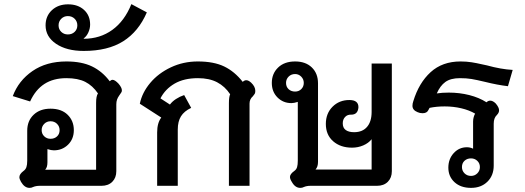

<svg xmlns="http://www.w3.org/2000/svg" viewBox="-20 -901 2548 931"><path d="M123 10Q99 10 82 -19Q74 -33 74 -42Q74 -57 94 -72Q104 -79 108 -90.5Q112 -102 112 -122V-267Q112 -315 143 -344.5Q174 -374 225 -374Q278 -374 308 -344.5Q338 -315 338 -270Q338 -227 310 -199.5Q282 -172 241 -172Q228 -172 210 -178V-114Q210 -89 199 -78H446V-402Q446 -435 455 -448Q429 -486 393.5 -504Q358 -522 302 -522Q239 -522 195.5 -494Q152 -466 126 -409L42 -435Q70 -510 137.5 -556.5Q205 -603 302 -603Q376 -603 426 -579Q476 -555 512 -507Q519 -514 526 -514Q537 -514 555 -495Q571 -476 571 -463Q571 -455 567 -451Q564 -446 557.5 -437Q551 -428 547.5 -418Q544 -408 544 -395V-71Q544 -39 524.5 -19.5Q505 0 472 0H173Q154 0 140 6Q133 10 123 10ZM269 -270Q269 -288 256.5 -300.5Q244 -313 225 -313Q207 -313 194.5 -300.5Q182 -288 182 -270Q182 -252 194.5 -240Q207 -228 225 -228Q244 -228 256.5 -239.5Q269 -251 269 -270Z M201 -778Q201 -823 231.5 -851.5Q262 -880 310 -880Q358 -880 387.5 -853Q417 -826 417 -782Q417 -763 408.5 -744Q400 -725 386 -715V-713Q465 -713 524.5 -756Q584 -799 617 -881L692 -841Q652 -748 577.5 -701Q503 -654 386 -654Q303 -654 252 -688.5Q201 -723 201 -778ZM355 -778Q355 -797 342 -810Q329 -823 309 -823Q290 -823 277 -810Q264 -797 264 -778Q264 -759 277 -746.5Q290 -734 309 -734Q329 -734 342 -746.5Q355 -759 355 -778Z M742 -259Q742 -305 762 -331L658 -398Q669 -452 708.5 -499Q748 -546 808.5 -574.5Q869 -603 939 -603Q1017 -603 1067.5 -578.5Q1118 -554 1157 -504Q1165 -512 1174 -512Q1185 -512 1198 -500Q1218 -481 1218 -460Q1218 -451 1215 -446Q1212 -441 1206 -434Q1190 -420 1190 -399V0H1090V-401Q1090 -431 1096 -444Q1071 -482 1033 -502Q995 -522 940 -522Q872 -522 826.5 -495.5Q781 -469 758 -424L804 -394Q815 -409 833.5 -421Q852 -433 873 -440L907 -378Q873 -362 857.5 -337Q842 -312 842 -273V0H742Z M1436 10Q1411 10 1395 -19Q1386 -33 1386 -43Q1386 -57 1407 -72Q1417 -79 1420.5 -90.5Q1424 -102 1424 -122V-407Q1406 -401 1393 -401Q1353 -401 1325.5 -428.5Q1298 -456 1298 -499Q1298 -544 1328.5 -573.5Q1359 -603 1411 -603Q1462 -603 1492 -574Q1522 -545 1522 -497V-116Q1522 -92 1510 -79H1782V-226Q1767 -207 1741.5 -196Q1716 -185 1687 -185Q1631 -185 1595.5 -216Q1560 -247 1560 -300Q1560 -351 1592.5 -383.5Q1625 -416 1674 -416Q1719 -416 1718 -380Q1715 -345 1683 -345Q1665 -346 1653.5 -334Q1642 -322 1642 -303Q1642 -281 1656.5 -270.5Q1671 -260 1697 -260Q1738 -260 1760 -286Q1782 -312 1782 -358V-593H1880V-71Q1880 -39 1860.5 -19.5Q1841 0 1808 0H1485Q1467 0 1453 6Q1446 10 1436 10ZM1453 -499Q1453 -517 1440.5 -529.5Q1428 -542 1411 -542Q1392 -542 1379.5 -529.5Q1367 -517 1367 -499Q1367 -480 1379.5 -468.5Q1392 -457 1411 -457Q1429 -457 1441 -469Q1453 -481 1453 -499Z M2154 -88Q2154 -130 2180 -158.5Q2206 -187 2244 -187Q2260 -187 2274 -180V-312Q2274 -323 2277 -333.5Q2280 -344 2284 -350Q2255 -367 2216.5 -376Q2178 -385 2136 -385Q2097 -385 2063 -378L2057 -367Q2050 -352 2029 -352Q2016 -352 2005 -357Q1980 -367 1980 -388Q1980 -399 1984 -410Q2011 -499 2068 -551Q2125 -603 2213 -603Q2242 -603 2267 -599Q2292 -595 2313 -590Q2334 -585 2341 -584Q2410 -565 2466 -562L2443 -483Q2392 -489 2332 -504Q2290 -514 2266 -518Q2242 -522 2210 -522Q2165 -522 2139.5 -503.5Q2114 -485 2098 -448Q2123 -452 2156 -452Q2208 -452 2255.5 -440Q2303 -428 2339 -405Q2347 -413 2357 -413Q2370 -413 2384 -399Q2400 -380 2400 -366Q2400 -354 2389 -343Q2374 -329 2374 -301V-98Q2374 -50 2343.5 -20Q2313 10 2264 10Q2214 10 2184 -17.5Q2154 -45 2154 -88ZM2307 -91Q2307 -109 2294.5 -121Q2282 -133 2264 -133Q2245 -133 2232.5 -121.5Q2220 -110 2220 -91Q2220 -73 2232.5 -60.5Q2245 -48 2264 -48Q2282 -48 2294.5 -60.5Q2307 -73 2307 -91Z"/></svg>

Font: Niramit Medium
Style: Regular
Weight: 500
Designer: Katatrad Aksorn Co.,Ltd.
Foundry: Cadson Demak Co.,Ltd.
Version: Version 1.000; ttfautohint (v1.6)